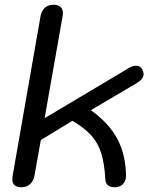

<svg xmlns="http://www.w3.org/2000/svg" viewBox="-20 -779 636 809"><path d="M32 -24Q32 -32 33 -37L151 -712Q156 -735 170 -747Q184 -759 206 -759Q224 -759 234.5 -750Q245 -741 245 -724Q245 -716 244 -712L168 -281L524 -493Q539 -502 553 -502Q574 -502 581 -483Q585 -475 585 -467Q585 -446 555 -428L363 -315Q440 -259 475 -192.5Q510 -126 511 -38Q511 -17 498 -3.5Q485 10 464 10Q426 10 424 -23Q420 -90 406.5 -133.5Q393 -177 364.5 -208.5Q336 -240 285 -270L152 -189L125 -37Q121 -16 106.5 -3Q92 10 70 10Q32 10 32 -24Z"/></svg>

Font: Kodchasan Medium
Style: Italic
Weight: 500
Italic angle: -10°
Version: Version 1.000; ttfautohint (v1.6)